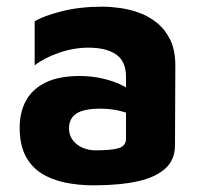

<svg xmlns="http://www.w3.org/2000/svg" viewBox="-20 -541 612 576"><path d="M261 15Q215 15 174.5 6.5Q134 -2 103.5 -21.5Q73 -41 56 -74.5Q39 -108 39 -158Q39 -205 58.5 -240Q78 -275 118 -294Q158 -313 219 -313Q253 -313 285 -306Q317 -299 342.5 -287Q368 -275 383 -261L389 -189Q369 -201 341 -208Q313 -215 281 -215Q232 -215 209.5 -200.5Q187 -186 187 -155Q187 -136 198 -121Q209 -106 227.5 -98Q246 -90 266 -90Q317 -90 337.5 -97Q358 -104 358 -125V-311Q358 -357 328.5 -377.5Q299 -398 245 -398Q201 -398 156.5 -382.5Q112 -367 84 -345V-477Q110 -493 164.5 -507Q219 -521 287 -521Q311 -521 340 -517Q369 -513 398 -502.5Q427 -492 451.5 -472Q476 -452 491 -421Q506 -390 506 -344L505 -105Q505 -62 476 -35.5Q447 -9 392.5 3Q338 15 261 15Z"/></svg>

Font: Maven Pro
Style: Bold
Weight: 700
Designer: Joe Prince
Foundry: Joe Prince
Version: Version 2.103